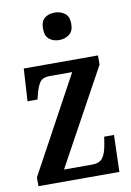

<svg xmlns="http://www.w3.org/2000/svg" viewBox="-86 -815 595 869"><g transform="rotate(-10 211.5 -380.5)"><path d="M19 0V-40L259 -482H156Q124 -482 111 -464.5Q98 -447 88 -407L83 -387H37L46 -536H387V-494L146 -54H276Q309 -54 324 -73.5Q339 -93 346 -138L351 -169H396L391 0ZM227 -635Q199 -635 181 -650Q163 -665 163 -698Q163 -732 181 -746.5Q199 -761 227 -761Q254 -761 273.5 -746.5Q293 -732 293 -698Q293 -665 273.5 -650Q254 -635 227 -635Z"/></g></svg>

Font: Noto Serif Georgian ExtraCondensed SemiBold
Style: Regular
Weight: 600
Width: 2
Designer: Monotype Design Team, Akaki Razmadze
Foundry: Google LLC
Version: Version 2.003; ttfautohint (v1.8.4.7-5d5b)